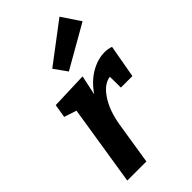

<svg xmlns="http://www.w3.org/2000/svg" viewBox="-255 -909 981 981"><g transform="rotate(-45 235.5 -418.5)"><path d="M43 0 112 -436 45 -458 57 -531 258 -538 235 -431Q274 -488 324.5 -517Q375 -546 424 -546Q451 -546 471 -538L439 -359H356L355 -438Q308 -432 269.5 -374Q231 -316 217 -227L181 0ZM226 -605 176 -675 390 -837 457 -737Z"/></g></svg>

Font: Bitter
Style: Bold Italic
Weight: 700
Italic angle: -9°
Designer: Sol Matas, and Bitter project Authors
Foundry: Sol Matas
Version: Version 2.001